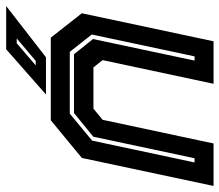

<svg xmlns="http://www.w3.org/2000/svg" viewBox="-68 -662 728 637"><g transform="rotate(-90 296.5 -344.0)"><path d="M-2.5 0 90.5 -437 215.5 -540H489.5L570.5 -437L477.5 0H336.5L415 -368L391 -398.5H254L217 -368L138.5 0ZM75.5 -63H89.5L161 -399L239.5 -463H434.5L485 -400L413.5 -63H427.5L500 -404L442.5 -477H237.5L148 -403ZM301 -556 451 -688H594.5L424.5 -556ZM397.5 -590H412.5L487 -653H471Z"/></g></svg>

Font: Tourney Thin
Style: Bold Italic
Weight: 700
Italic angle: -12°
Version: Version 1.015